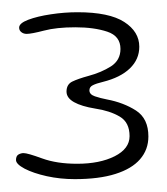

<svg xmlns="http://www.w3.org/2000/svg" viewBox="-20 -608 266 306"><path d="M99 -322.5Q76 -322.5 54.5 -327.2Q33 -332 19.2 -339.2Q5.5 -346.5 5.5 -353Q5.5 -359.5 9.5 -361.8Q13.5 -364 17.5 -364Q24 -364 47.2 -355.5Q70.5 -347 103 -347Q139 -347 162.8 -359Q186.5 -371 186.5 -391Q186.5 -413 170.8 -422.2Q155 -431.5 131.5 -435Q110 -438.5 98 -445.2Q86 -452 86 -462Q86 -473.5 95.2 -478Q104.5 -482.5 121 -487Q141.5 -492.5 156.8 -502.2Q172 -512 172 -530Q172 -550.5 151 -557.5Q130 -564.5 100 -564.5Q70 -564.5 50 -559.2Q30 -554 22.5 -554Q17.5 -554 14 -556.8Q10.5 -559.5 10.5 -564Q10.5 -571 25 -576.5Q39.5 -582 61 -585.2Q82.5 -588.5 103.5 -588.5Q154 -588.5 178 -573Q202 -557.5 202 -533.5Q202 -513.5 187 -499Q172 -484.5 144 -477.5Q133.5 -475 128 -472.2Q122.5 -469.5 122.5 -464Q122.5 -457.5 131.2 -454.5Q140 -451.5 150.5 -449.5Q177 -444.5 196.8 -431.8Q216.5 -419 216.5 -390.5Q216.5 -369.5 203.2 -354.2Q190 -339 164 -330.8Q138 -322.5 99 -322.5Z"/></svg>

Font: Gluten Thin Thin
Style: Regular
Weight: 250
Version: Version 1.300